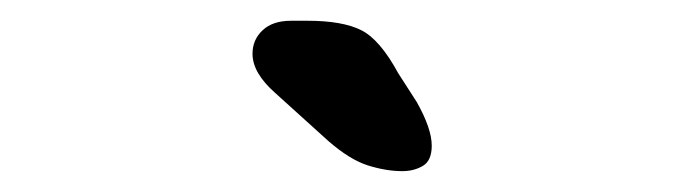

<svg xmlns="http://www.w3.org/2000/svg" viewBox="-20 -704 659 185"><path d="M367.7 -539.1Q352.1 -539.1 334.5 -544.6Q316.9 -550.2 296.3 -568.2L245.2 -614.4Q223.3 -633.7 223.3 -652.2Q223.3 -665.8 233.1 -674.9Q242.8 -684 260.4 -684H276.3Q309.8 -684 327.9 -675Q346 -666.1 363.8 -633.3L381.5 -605.8Q396 -580.1 396 -563.7Q396 -549.2 387.5 -544.2Q378.9 -539.1 367.7 -539.1Z"/></svg>

Font: Sono ExtraLight
Style: Regular
Weight: 200
Designer: Tyler Finck
Foundry: Tyler Finck
Version: Version 2.112